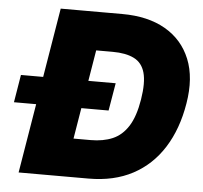

<svg xmlns="http://www.w3.org/2000/svg" viewBox="-52 -782 884 837"><g transform="rotate(5 390.0 -364.0)"><path d="M365.2 0H141.1L168.9 -168H359.9Q415 -168 456.1 -185.5Q497.1 -203.1 524.2 -245.8Q551.3 -288.6 563.5 -363.3Q575.7 -438.5 563.7 -481.2Q551.8 -523.9 515.9 -541.7Q480 -559.6 422.4 -559.6H231L258.8 -727.5H449.7Q562 -727.5 638.4 -683.6Q714.8 -639.6 748 -558.1Q781.2 -476.6 762.2 -363.3Q743.7 -250.5 692.1 -168.9Q640.6 -87.4 558.6 -43.7Q476.6 0 365.2 0ZM377.9 -727.5 257.3 0H59.6L180.2 -727.5ZM12.7 -303.2 32.7 -424.3H447.3L426.8 -303.2Z"/></g></svg>

Font: Inter 16pt Black
Style: Italic
Weight: 900
Italic angle: -9.3988°
Version: Version 4.001;git-66647c0bb